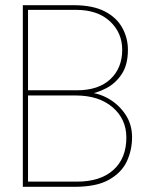

<svg xmlns="http://www.w3.org/2000/svg" viewBox="-20 -720 574 740"><path d="M68 0V-700H263Q338 -700 384 -676Q430 -652 451.5 -612.5Q473 -573 473 -528Q473 -471 449.5 -435Q426 -399 389.5 -380Q353 -361 314 -355V-364Q357 -363 397 -340.5Q437 -318 463 -279.5Q489 -241 489 -191Q489 -142 469 -98.5Q449 -55 400.5 -27.5Q352 0 268 0ZM88 -20H277Q367 -20 417 -65Q467 -110 467 -190Q467 -261 414 -306.5Q361 -352 272 -352H88ZM88 -372H276Q360 -372 405.5 -415Q451 -458 451 -528Q451 -594 403.5 -638Q356 -682 273 -682H88Z"/></svg>

Font: DM Sans 28pt Thin
Style: Regular
Weight: 250
Version: Version 4.004;gftools[0.9.30]